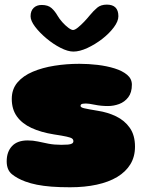

<svg xmlns="http://www.w3.org/2000/svg" viewBox="-20 -790 636 832"><path d="M283.5 21.5Q238.5 21.5 203.2 18.8Q168 16 140.2 10.5Q112.5 5 89.5 -3.5Q54.5 -16.5 31.8 -35Q9 -53.5 9 -91Q9 -132 32 -156.8Q55 -181.5 100 -181.5Q123 -181.5 144.5 -176.8Q166 -172 190.5 -167.2Q215 -162.5 246 -162.5Q263 -162.5 274.5 -163.5Q286 -164.5 292 -168Q298 -171.5 298 -178Q298 -185.5 292.2 -189.8Q286.5 -194 268.5 -198Q250.5 -202 214 -207.5Q157.5 -216.5 116.5 -235.5Q75.5 -254.5 53.2 -285.5Q31 -316.5 31 -361.5Q31 -403.5 55.5 -432.5Q80 -461.5 122 -479.2Q164 -497 216.2 -505.2Q268.5 -513.5 324 -513.5Q363 -513.5 403 -508.8Q443 -504 476.8 -493.5Q510.5 -483 531 -465.8Q551.5 -448.5 551.5 -423Q551.5 -389 535.8 -368.5Q520 -348 496.2 -339.2Q472.5 -330.5 448 -330.5Q417.5 -330.5 391.2 -336Q365 -341.5 352 -341.5Q344 -341.5 338.8 -340.5Q333.5 -339.5 331.2 -337.2Q329 -335 329 -331Q329 -324.5 345 -320.8Q361 -317 403.5 -310Q446.5 -303.5 483.2 -285.8Q520 -268 542.5 -236Q565 -204 565 -154.5Q565 -111 545 -78.2Q525 -45.5 488 -23.2Q451 -1 399.2 10.2Q347.5 21.5 283.5 21.5ZM298 -566.5Q274 -566.5 242.2 -582.8Q210.5 -599 181 -623.8Q151.5 -648.5 132 -674.2Q112.5 -700 112.5 -719.5Q112.5 -743 125.8 -755.8Q139 -768.5 160.5 -768.5Q188 -768.5 203 -755.2Q218 -742 230 -721Q237.5 -708 250.2 -693.8Q263 -679.5 276 -669.8Q289 -660 296.5 -660Q304.5 -660 317.8 -670.8Q331 -681.5 345 -696.2Q359 -711 369 -723.5Q385 -743 401 -756.5Q417 -770 443 -770Q493 -770 493 -719.5Q493 -698 473.2 -671.5Q453.5 -645 422.8 -621.2Q392 -597.5 358.5 -582Q325 -566.5 298 -566.5Z"/></svg>

Font: Gluten Black
Style: Regular
Weight: 900
Designer: Tyler Finck
Foundry: Etcetera Type Company
Version: Version 1.300